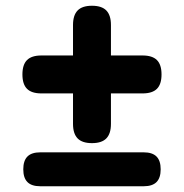

<svg xmlns="http://www.w3.org/2000/svg" viewBox="-20 -589 640 668"><path d="M300 -91Q266 -91 250 -107.5Q234 -124 234 -158V-264H124Q90 -264 74 -280Q58 -296 58 -330Q58 -364 74 -380Q90 -396 124 -396H234V-502Q234 -536 250 -552.5Q266 -569 300 -569Q334 -569 350 -552.5Q366 -536 366 -502V-396H476Q510 -396 526 -380Q542 -364 542 -330Q542 -296 526 -280Q510 -264 476 -264H366V-158Q366 -124 350 -107.5Q334 -91 300 -91ZM120 59Q90 59 75.5 44.5Q61 30 61 0Q61 -30 75.5 -44.5Q90 -59 120 -59H480Q510 -59 524.5 -44.5Q539 -30 539 0Q539 30 524.5 44.5Q510 59 480 59Z"/></svg>

Font: Maple Mono
Style: Bold
Weight: 700
Monospace: yes
Designer: subframe7536
Version: Version 7.200